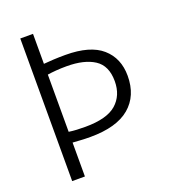

<svg xmlns="http://www.w3.org/2000/svg" viewBox="-134 -824 810 921"><g transform="rotate(-20 271.0 -364.0)"><path d="M76 -728H141V-575Q163 -577 191 -578.5Q219 -580 252 -580Q378 -580 438.5 -527Q499 -474 499 -384Q499 -282 432 -225.5Q365 -169 231 -169Q204 -169 182 -170.5Q160 -172 141 -173V0H76ZM225 -223Q335 -223 383.5 -265.5Q432 -308 432 -381Q432 -460 380.5 -493.5Q329 -527 239 -527Q210 -527 185 -525Q160 -523 141 -520V-228Q161 -225 181.5 -224Q202 -223 225 -223Z"/></g></svg>

Font: Murecho Light
Style: Regular
Weight: 300
Designer: Neil Summerour
Foundry: Positype
Version: Version 1.010; ttfautohint (v1.8.3)